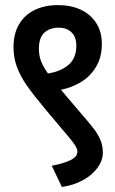

<svg xmlns="http://www.w3.org/2000/svg" viewBox="-20 -658 456 764"><path d="M293.5 -217.3Q335 -169.4 352.8 -146.2Q370.6 -123 379.9 -100.3Q389.2 -77.6 389.2 -50.3Q389.2 -19.5 367.9 9.8Q346.7 39.1 309.3 59.3Q272 79.6 226.1 85.9L186 1.5Q231 -6.8 259.5 -20.3Q288.1 -33.7 288.1 -54.7Q288.1 -67.4 273.2 -87.9Q258.3 -108.4 220.2 -152.3Q188 -189.9 156.2 -228.5Q110.4 -283.7 85.4 -319.8Q60.5 -356 47.1 -392.3Q33.7 -428.7 33.7 -470.7Q33.7 -523.4 55.7 -561Q77.6 -598.6 117.7 -618.2Q157.7 -637.7 210.9 -637.7Q262.2 -637.7 301.5 -619.4Q340.8 -601.1 363 -566.2Q385.3 -531.2 385.3 -482.9Q385.3 -430.7 362.5 -392.6Q339.8 -354.5 303.2 -332Q266.6 -309.6 222.7 -300.8L242.2 -277.3Q253.9 -263.2 293.5 -217.3ZM134.8 -464.4Q134.8 -437.5 143.3 -414.8Q151.9 -392.1 170.9 -365.7Q220.2 -373 252 -399.4Q283.7 -425.8 283.7 -476.6Q283.7 -511.2 264.4 -529.5Q245.1 -547.9 214.4 -547.9Q178.2 -547.9 156.5 -528.1Q134.8 -508.3 134.8 -464.4Z"/></svg>

Font: Varta
Style: Bold
Weight: 700
Designer: Joana Correia, Viktoriya Grabowska, Eben Sorkin
Foundry: Sorkin Type
Version: Version 1.002; ttfautohint (v1.3) -l 8 -r 24 -G 200 -x 12 -H